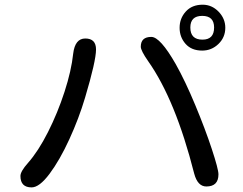

<svg xmlns="http://www.w3.org/2000/svg" viewBox="-20 -814 1040 821"><path d="M943.4 -695.3Q943.4 -654.3 914.1 -626Q884.8 -597.7 844.7 -597.7Q798.8 -597.7 773.4 -626.5Q748 -655.3 748 -695.3Q748 -735.4 774.4 -764.6Q800.8 -793.9 846.7 -793.9Q885.7 -793.9 914.6 -764.2Q943.4 -734.4 943.4 -695.3ZM793.9 -696.3Q793.9 -644.5 845.7 -644.5Q895.5 -644.5 895.5 -696.3Q895.5 -746.1 844.7 -746.1Q793.9 -746.1 793.9 -696.3ZM731.4 -540Q772.5 -466.8 814.9 -364.7Q857.4 -262.7 885.7 -176.8Q914.1 -90.8 914.1 -68.4Q914.1 -16.6 862.3 -16.6Q825.2 -16.6 810.5 -71.3Q730.5 -386.7 613.3 -552.7Q582 -597.7 582 -614.3Q582 -656.2 627 -656.2Q665 -656.2 731.4 -540ZM390.6 -602.5Q390.6 -553.7 343.8 -396.5Q317.4 -307.6 276.4 -218.3Q235.4 -128.9 191.9 -70.8Q148.4 -12.7 115.2 -12.7Q67.4 -12.7 67.4 -61.5Q67.4 -81.1 99.6 -117.2Q143.6 -167 185.1 -249Q226.6 -331.1 255.9 -421.4Q285.2 -511.7 293 -585Q300.8 -649.4 344.7 -649.4Q390.6 -649.4 390.6 -602.5Z"/></svg>

Font: jf-openhuninn-1.1
Style: Regular
Weight: 400
Designer: [Kosugi Maru]
      Designed by Motoya company      

      [Varela Round]
      Joe Prince(Latin component); Avraham Co
Foundry: justfont CO.,LTD.
Version: 1.1